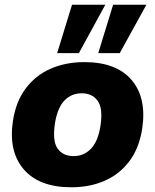

<svg xmlns="http://www.w3.org/2000/svg" viewBox="-20 -782 657 813"><path d="M282 11Q146 11 80.5 -65Q15 -141 35 -272Q48 -354 90 -409Q132 -464 195.5 -491.5Q259 -519 337 -519Q473 -519 537.5 -443Q602 -367 582 -236Q569 -154 527.5 -99Q486 -44 423 -16.5Q360 11 282 11ZM292 -121Q334 -121 364 -151Q394 -181 405 -246Q417 -322 394 -354.5Q371 -387 326 -387Q283 -387 253.5 -357Q224 -327 213 -262Q201 -186 223.5 -153.5Q246 -121 292 -121ZM396 -557 459 -762H600L487 -557ZM222 -557 285 -762H426L314 -557Z"/></svg>

Font: Mulish Black
Style: Italic
Weight: 900
Italic angle: -9°
Designer: Vernon Adams
Foundry: Vernon Adams
Version: Version 3.603; ttfautohint (v1.8.3)